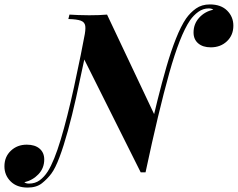

<svg xmlns="http://www.w3.org/2000/svg" viewBox="-102 -774 1075 868"><path d="M534 5 273 -517Q273 -517 274 -530Q275 -543 275.5 -559.5Q276 -576 277 -589Q278 -602 278 -602Q286 -639 283.5 -656.5Q281 -674 263.5 -680.5Q246 -687 207 -688L212 -708Q228 -707 251.5 -706Q275 -705 301 -705Q348 -705 382 -708L600 -247Q600 -247 597 -228.5Q594 -210 588.5 -182Q583 -154 578 -121Q573 -88 567.5 -59.5Q562 -31 559 -13Q556 5 556 5ZM842 -736Q816 -736 794.5 -720.5Q773 -705 757 -682Q711 -614 663 -443Q615 -272 556 5L542 -23Q557 -90 574 -167.5Q591 -245 610.5 -323Q630 -401 650.5 -472Q671 -543 693.5 -599.5Q716 -656 739 -690Q758 -717 784 -735.5Q810 -754 847 -754Q897 -754 925 -726Q953 -698 953 -658Q953 -615 924 -587.5Q895 -560 851 -560Q815 -560 794 -578Q773 -596 773 -627Q773 -666 798.5 -694Q824 -722 862 -730Q859 -733 853.5 -734.5Q848 -736 842 -736ZM29 56Q57 56 77.5 41Q98 26 114 1Q143 -45 172.5 -143Q202 -241 232.5 -380Q263 -519 294 -685L311 -664Q295 -582 277.5 -497.5Q260 -413 242 -332.5Q224 -252 205 -183Q186 -114 167 -63.5Q148 -13 130 11Q112 35 87.5 54.5Q63 74 23 74Q-26 74 -54 46Q-82 18 -82 -22Q-82 -65 -53 -92.5Q-24 -120 19 -120Q56 -120 77 -102Q98 -84 98 -53Q98 -14 72 13.5Q46 41 8 50Q12 53 17 54.5Q22 56 29 56Z"/></svg>

Font: Playfair Display ExtraBold
Style: Italic
Weight: 800
Italic angle: -14°
Designer: Claus Eggers Sørensen
Foundry: Claus Eggers Sørensen
Version: Version 1.203